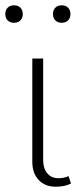

<svg xmlns="http://www.w3.org/2000/svg" viewBox="-23 -702 316 725"><path d="M234 -625Q225 -616 210 -616Q195 -616 186 -625Q177 -634 177 -649Q177 -664 186 -673Q195 -682 210 -682Q225 -682 234 -673Q243 -664 243 -649Q243 -634 234 -625ZM54 -625Q45 -616 30 -616Q15 -616 6 -625Q-3 -634 -3 -649Q-3 -664 6 -673Q15 -682 30 -682Q45 -682 54 -673Q63 -664 63 -649Q63 -634 54 -625ZM187 3Q147 3 123 -22.5Q99 -48 99 -91V-481H140V-97Q140 -66 155.5 -47.5Q171 -29 198 -29Q218 -29 236 -37L245 -9Q222 3 187 3Z"/></svg>

Font: Cantarell Light
Style: Regular
Weight: 300
Designer: Dave Crossland, Nikolaus Waxweiler, Florian Fecher, Jacques Le Bailly, Eben Sorkin, Alexei Vanyashin, Alexios Zavras, Em
Version: Version 0.303